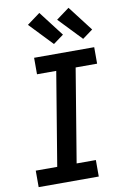

<svg xmlns="http://www.w3.org/2000/svg" viewBox="-105 -1042 709 1101"><g transform="rotate(-10 250.0 -491.5)"><path d="M28 0V-96H153L243 -639H131V-735H481V-639H356L266 -96H378V0ZM427 -793 299 -927 375 -983 487 -837ZM257 -793 129 -927 205 -983 317 -837Z"/></g></svg>

Font: Iosevka Curly Oblique
Style: Bold
Weight: 700
Italic angle: -9°
Monospace: yes
Designer: Belleve Invis
Foundry: Belleve Invis
Version: Version 11.1.0; ttfautohint (v1.8.3)